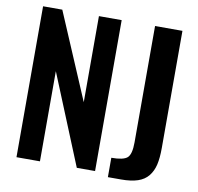

<svg xmlns="http://www.w3.org/2000/svg" viewBox="-89 -902 1048 1015"><g transform="rotate(10 435.5 -395.0)"><path d="M61 0V-810.1H164.1L360.8 -348.1V-810.1H482.9V0H384.8L187 -483.9V0ZM555.2 20V-84Q620.1 -84 641.1 -103Q662.1 -122.1 662.1 -185.1V-810.1H809.1V-181.2Q809.1 -127.9 800.8 -91.8Q792.5 -55.7 771.7 -29.8Q751 -3.9 715.3 8.1Q679.7 20 626 20Z"/></g></svg>

Font: Oswald Medium
Style: Regular
Weight: 500
Designer: Vernon Adams
Foundry: Vernon Adams
Version: Version 4.103